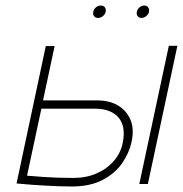

<svg xmlns="http://www.w3.org/2000/svg" viewBox="-20 -667 663 696"><path d="M345 -647Q336 -647 328 -640.5Q320 -634 318 -624Q316 -615 321 -608.5Q326 -602 335 -602Q345 -602 353 -608.5Q361 -615 363 -624Q365 -634 360 -640.5Q355 -647 345 -647ZM503 -647Q494 -647 486 -640.5Q478 -634 476 -624Q474 -615 479 -608.5Q484 -602 493 -602Q502 -602 510 -608.5Q518 -615 520 -624Q522 -634 517 -640.5Q512 -647 503 -647ZM485 0H516L623 -501H592ZM333 -303H136L178 -500H146L40 -2Q44 -2 57.5 -0.5Q71 1 92 2.5Q113 4 138 5.5Q163 7 189.5 8Q216 9 240 9Q307 9 352.5 -15Q398 -39 423.5 -76.5Q449 -114 457 -153Q467 -199 453 -232.5Q439 -266 408 -284.5Q377 -303 333 -303ZM246 -22Q215 -22 187.5 -23Q160 -24 137.5 -25.5Q115 -27 99.5 -28.5Q84 -30 78 -30L130 -273H326Q354 -273 375.5 -264.5Q397 -256 410 -240.5Q423 -225 427 -202Q431 -179 425 -150Q418 -113 393 -84Q368 -55 330.5 -38.5Q293 -22 246 -22Z"/></svg>

Font: Advent Pro ExtraLight
Style: Italic
Weight: 250
Italic angle: -12°
Version: Version 3.000